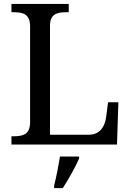

<svg xmlns="http://www.w3.org/2000/svg" viewBox="-20 -734 663 975"><path d="M38.1 0H574.2L581.1 -214.8H528.8L519 -140.1C513.7 -96.2 490.2 -49.8 431.2 -49.8H233.9V-604C233.9 -664.1 272.5 -671.9 315.9 -671.9H329.1V-713.9H38.1V-671.9H50.8C97.2 -671.9 132.8 -662.1 132.8 -600.1V-113.8C132.8 -51.8 97.2 -42 50.8 -42H38.1ZM254.9 221.2H298.8C327.6 177.2 362.8 114.7 381.8 70.8V61H284.7C276.9 109.4 266.1 163.6 254.9 208Z"/></svg>

Font: The Erased English
Style: Regular
Weight: 400
Designer: Monotype Design team + ligartures altered by 180 Amsterdam
Foundry: Monotype Imaging Inc.
Version: Version 1.030;Glyphs 3.1.2 (3151)